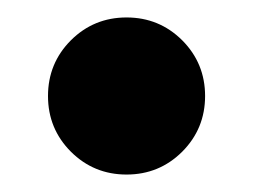

<svg xmlns="http://www.w3.org/2000/svg" viewBox="-20 -190 290 220"><path d="M125 10Q87.5 10 61.2 -16.2Q35 -42.5 35 -80Q35 -117.5 61.2 -143.8Q87.5 -170 125 -170Q162.5 -170 188.8 -143.8Q215 -117.5 215 -80Q215 -42.5 188.8 -16.2Q162.5 10 125 10Z"/></svg>

Font: Funnel Sans ExtraBold
Style: Regular
Weight: 800
Version: Version 1.000; Beta; Release 5; Build 24; ttfautohint (v1.8.